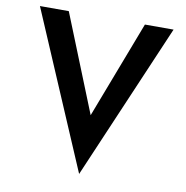

<svg xmlns="http://www.w3.org/2000/svg" viewBox="-84 -809 895 924"><g transform="rotate(10 363.5 -347.5)"><path d="M178 -729 406 -161 338 -174 550 -729H690L363 34L37 -729Z"/></g></svg>

Font: Reem Kufi Fun Medium
Style: Regular
Weight: 500
Designer: Khaled Hosny
Version: Version 1.005